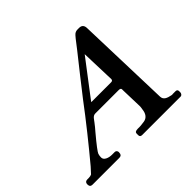

<svg xmlns="http://www.w3.org/2000/svg" viewBox="-179 -907 1115 1115"><g transform="rotate(-45 379.0 -349.5)"><path d="M147 -76C147 -85 148 -94 151 -103C154 -112 179 -146 228 -204C242 -220 252 -232 264 -248C274 -260 283 -281 304 -281H497C508 -281 513 -277 513 -270V-262L517 -130C517 -125 517 -120 516 -115L514 -103C511 -73 496 -52 470 -48C451 -45 433 -43 416 -44C399 -44 391 -39 391 -28V-16C391 -5 397 0 408 0H724C733 0 740 -10 740 -19V-24C741 -37 736 -43 725 -43H702C699 -42 695 -42 692 -43C661 -49 640 -58 639 -84L621 -664C621 -687 610 -699 589 -699H576C566 -699 558 -696 551 -691C544 -686 524 -661 490 -616C423 -531 376 -473 312 -390C238 -291 145 -175 68 -83C51 -64 40 -52 36 -48C30 -45 23 -43 12 -43H0C-13 -43 -20 -36 -20 -22C-20 -7 -13 0 0 0H221C235 0 242 -8 242 -25V-28C240 -38 234 -43 225 -43H203C176 -43 147 -54 147 -76ZM497 -344H334C337 -348 345 -360 360 -379C375 -398 397 -428 427 -467L504 -568L511 -357C511 -348 506 -344 497 -344Z"/></g></svg>

Font: fbb
Style: Bold Italic
Weight: 700
Italic angle: -12°
Designer: David J. Perry, Michael Sharpe
Version: Version 0.991